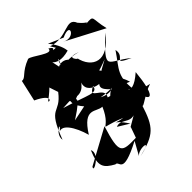

<svg xmlns="http://www.w3.org/2000/svg" viewBox="-263 -835 1244 1244"><g transform="rotate(-45 359.0 -213.5)"><path d="M204 -405C114 -287 90 -394 5 -166C-8 -230 111 -278 12 -202C64 -263 123 -160 148 -68C245 -224 287 -134 339 -135C270 28 189 -69 384 12C278 -3 321 -40 390 71L313 24C378 -5 397 107 499 11C487 25 343 104 376 88L350 161C220 164 197 163 259 -36L19 94C-12 137 117 68 87 11C39 122 66 151 134 189C173 186 115 281 330 169L280 259C311 218 442 235 287 267C447 228 479 194 528 40C516 67 592 0 662 -21L563 -44C591 87 632 50 650 -141C508 -15 528 -170 566 -40C538 -210 586 -225 659 -335C676 -253 568 -284 696 -224C571 -328 502 -279 691 -462C579 -306 468 -359 445 -475C465 -438 371 -536 481 -493C344 -533 275 -467 420 -446C418 -570 255 -522 339 -472C327 -544 388 -608 329 -493L312 -574C299 -633 285 -509 437 -551C435 -571 424 -618 378 -673L478 -629C588 -681 535 -566 455 -613L718 -475C690 -591 724 -595 646 -589C663 -599 655 -579 609 -634C576 -717 497 -608 376 -651L396 -618C338 -620 414 -617 358 -649C361 -592 242 -699 217 -694C127 -660 120 -616 88 -622L55 -476C175 -420 116 -392 115 -408C282 -532 152 -503 184 -465ZM406 -153C447 -224 294 -225 392 -273C380 -213 330 -256 153 -308C277 -313 167 -323 257 -220L151 -198C320 -307 217 -280 272 -299C339 -295 358 -357 393 -403C267 -271 442 -230 490 -264C536 -377 365 -263 567 -342C398 -251 391 -240 463 -171L580 -123C531 -280 494 -119 374 -186C533 -159 487 -212 424 -148Z"/></g></svg>

Font: Asimov Silicon
Style: Regular
Weight: 400
Designer: Google
Version: Version 2.000980; 2014